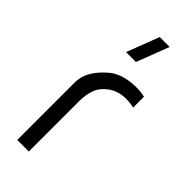

<svg xmlns="http://www.w3.org/2000/svg" viewBox="-251 -821 863 863"><g transform="rotate(45 180.0 -390.0)"><path d="M196 -780H259L199.5 -625H136.5ZM280.5 -546Q313 -546 335.5 -540V-471Q310 -477 286.5 -477Q235.5 -477 200.5 -451Q167 -426.5 155.2 -393.2Q143.5 -360 143.5 -320.5V0H70V-366.5Q70 -440.5 151.5 -508Q176 -527.5 210 -536.8Q244 -546 280.5 -546Z"/></g></svg>

Font: CCSD_manrope
Style: Regular
Weight: 400
Designer: Mikhail Sharanda
Foundry: Mikhail Sharanda
Version: Version 4.503